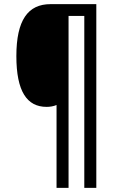

<svg xmlns="http://www.w3.org/2000/svg" viewBox="-20 -780 575 927"><path d="M445 127V-760H224C115 -760 59 -683 59 -509C59 -339 110 -264 205 -264C222 -264 239 -267 253 -273V127H311V-703H387V127Z"/></svg>

Font: Noto Sans Gujarati UI Condensed
Style: Regular
Weight: 400
Width: 3
Designer: Jelle Bosma - Monotype Design Team, Universal Thirst
Foundry: Monotype Imaging Inc.
Version: Version 2.106